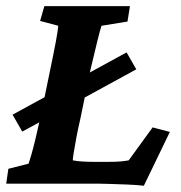

<svg xmlns="http://www.w3.org/2000/svg" viewBox="-26 -593 584 620"><path d="M438.5 6.8Q413.1 3.9 384.8 2.9Q356.4 2 331.1 1Q305.7 0 290 0H-5.9L1 -47.9L66.4 -64.5Q69.3 -73.2 75.2 -93.3Q81.1 -113.3 88.4 -144Q95.7 -174.8 104.5 -213.9L134.8 -361.3Q147.5 -421.9 154.3 -458.5Q161.1 -495.1 162.1 -509.8L103.5 -525.4L117.2 -573.2H393.6L385.7 -523.4L301.8 -509.8Q297.9 -499 288.1 -459.5Q278.3 -419.9 264.6 -361.3L234.4 -213.9Q225.6 -175.8 220.2 -146.5Q214.8 -117.2 211.9 -99.1Q209 -81.1 209 -75.2Q224.6 -72.3 242.2 -71.3Q259.8 -70.3 285.2 -70.3H322.3Q350.6 -70.3 364.7 -71.8Q378.9 -73.2 389.6 -75.2L466.8 -181.6L522.5 -167ZM45.9 -168 14.6 -222.7 382.8 -423.8 414.1 -369.1Z"/></svg>

Font: Crimson Pro ExtraLight
Style: Bold Italic
Weight: 700
Italic angle: -12°
Version: Version 1.002